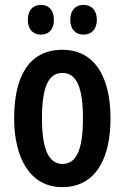

<svg xmlns="http://www.w3.org/2000/svg" viewBox="-20 -757 512 787"><path d="M94 -676C94 -636 116 -615 148 -615C180 -615 201 -637 201 -676C201 -715 180 -737 148 -737C116 -737 94 -716 94 -676ZM268 -676C268 -637 290 -615 322 -615C355 -615 377 -637 377 -676C377 -715 355 -737 322 -737C291 -737 268 -716 268 -676ZM433 -272C433 -455 358 -553 237 -553C98 -553 38 -443 38 -272C38 -113 101 10 235 10C377 10 433 -115 433 -272ZM152 -272C152 -397 177 -458 236 -458C295 -458 320 -396 320 -272C320 -147 295 -85 236 -85C178 -85 152 -149 152 -272Z"/></svg>

Font: Noto Sans Myanmar UI ExtraCondensed SemiBold
Style: Regular
Weight: 600
Width: 2
Designer: Monotype Design Team
Foundry: Monotype Imaging Inc.
Version: Version 2.103